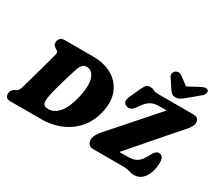

<svg xmlns="http://www.w3.org/2000/svg" viewBox="-166 -1306 1892 1676"><g transform="rotate(30 780.0 -468.0)"><path d="M10 -48.5Q10 -67.5 20.2 -82.5Q30.5 -97.5 47 -105.5L63 -113.5Q71.5 -118 77 -125.2Q82.5 -132.5 88.8 -150.2Q95 -168 104.5 -203Q117 -248 132 -301Q147 -354 161.2 -405.2Q175.5 -456.5 186.2 -496Q197 -535.5 200.5 -552.5Q206.5 -579.5 189 -589.5L174.5 -598Q162 -605.5 154 -615.5Q146 -625.5 146 -642Q146 -668 161.8 -684Q177.5 -700 207.5 -700H491Q605 -700 684.2 -654.2Q763.5 -608.5 797.5 -526.5Q831.5 -444.5 809 -335.5Q791.5 -249.5 749.5 -186.2Q707.5 -123 648.5 -81.8Q589.5 -40.5 520 -20.2Q450.5 0 378 0H62.5Q31 0 20.5 -14Q10 -28 10 -48.5ZM388.5 -107Q440 -107 487.2 -159.8Q534.5 -212.5 563.5 -334Q585.5 -425 579 -482.2Q572.5 -539.5 549.2 -566.8Q526 -594 496 -594H488Q464.5 -594 448.5 -578Q432.5 -562 419 -521Q413 -502.5 400.2 -462.2Q387.5 -422 372.8 -372Q358 -322 345.5 -272.8Q333 -223.5 327.5 -186.5Q321 -145 333.2 -126Q345.5 -107 374.5 -107ZM1196 0H902Q837 0 837 -64Q837 -88.5 853.2 -116Q869.5 -143.5 891 -168Q912 -191.5 949 -233.2Q986 -275 1031 -326Q1076 -377 1122.8 -430.2Q1169.5 -483.5 1211.5 -531.2Q1253.5 -579 1283.5 -613H1206Q1153.5 -613 1118.8 -590.5Q1084 -568 1045.5 -510Q1022 -475 1000.5 -469Q979 -463 957.5 -472Q914 -490.5 945.5 -559L989.5 -655Q1007 -693.5 1021 -706.8Q1035 -720 1060 -720Q1080.5 -720 1098 -710Q1115.5 -700 1145.5 -700H1493Q1528.5 -700 1544.2 -687.8Q1560 -675.5 1560 -646Q1560 -622.5 1542 -596Q1524 -569.5 1497.5 -541Q1484.5 -527 1453.2 -491.2Q1422 -455.5 1379.2 -406.5Q1336.5 -357.5 1288.8 -302.2Q1241 -247 1193.8 -192.5Q1146.5 -138 1107 -92.5H1162.5Q1205.5 -92.5 1237.2 -97.2Q1269 -102 1295.8 -124.5Q1322.5 -147 1349.5 -199Q1367 -232.5 1380.8 -245.2Q1394.5 -258 1413 -258Q1438 -258 1449.2 -240.2Q1460.5 -222.5 1460.5 -191.5Q1460.5 -134.5 1443.8 -87Q1427 -39.5 1395 -10.8Q1363 18 1317.5 18Q1295 18 1280.8 13.5Q1266.5 9 1248.5 4.5Q1230.5 0 1196 0ZM1389 -802Q1361.5 -779 1340 -764.8Q1318.5 -750.5 1291 -750.5Q1263.5 -750.5 1249.8 -764.8Q1236 -779 1221 -802L1167 -884Q1155 -902 1160.8 -918.5Q1166.5 -935 1178 -943.5Q1209 -966 1244 -940L1325.5 -879.5L1440 -940Q1488.5 -966 1507 -943.5Q1514.5 -935 1511.2 -918.5Q1508 -902 1487 -884Z"/></g></svg>

Font: Fraunces 9pt S100 Black
Style: Italic
Weight: 900
Italic angle: -16°
Version: Version 1.000; ttfautohint (v1.8.3)